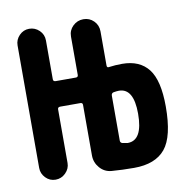

<svg xmlns="http://www.w3.org/2000/svg" viewBox="-65 -583 630 651"><g transform="rotate(-10 250.0 -257.0)"><path d="M313.5 -247.1V-92.8Q313.5 -85 321.3 -83L338.9 -80.1Q390.6 -80.1 390.6 -171.9Q390.6 -259.8 339.8 -259.8Q333 -259.8 321.3 -257.8Q313.5 -255.9 313.5 -247.1ZM28.3 -48.8V-470.7Q28.3 -490.2 42.5 -504.9Q56.6 -519.5 76.7 -519.5Q96.7 -519.5 111.3 -505.4Q126 -491.2 126 -470.7V-336.9Q126 -329.1 134.8 -329.1H204.1Q211.9 -329.1 211.9 -336.9V-468.8Q211.9 -490.2 227.1 -504.9Q242.2 -519.5 263.2 -519.5Q284.2 -519.5 298.8 -504.9Q313.5 -490.2 313.5 -468.8V-351.6Q313.5 -342.8 321.3 -344.7Q342.8 -347.7 366.2 -347.7Q426.8 -347.7 457 -308.6Q487.3 -269.5 487.3 -179.7Q487.3 -76.2 453.1 -34.7Q418.9 6.8 345.7 6.8Q305.7 6.8 268.6 3.9Q244.1 2 228 -16.6Q211.9 -35.2 211.9 -59.6V-233.4Q211.9 -241.2 204.1 -241.2H134.8Q126 -241.2 126 -233.4V-48.8Q126 -29.3 111.3 -14.6Q96.7 0 76.7 0Q56.6 0 42.5 -14.6Q28.3 -29.3 28.3 -48.8Z"/></g></svg>

Font: Rounded Mgen+ 1m medium
Style: Regular
Weight: 500
Designer: [Source Han Sans]
Ryoko NISHIZUKA  (kana & ideographs); Paul D. Hunt (Latin, Greek & Cyrillic); Wenlong ZHANG  (bopomofo
Version: Version 1.059.20150602